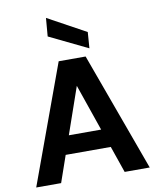

<svg xmlns="http://www.w3.org/2000/svg" viewBox="-101 -1039 914 1116"><g transform="rotate(-10 356.0 -480.5)"><path d="M21 0 277 -700H436L691 0H543L356 -541L168 0ZM134 -157 171 -266H531L567 -157ZM466 -743 239 -853 248 -961 473 -838Z"/></g></svg>

Font: DM Sans 18pt ExtraBold
Style: Regular
Weight: 800
Designer: Colophon Foundry, Jonny Pinhorn
Foundry: Colophon Foundry
Version: Version 4.004;gftools[0.9.30]